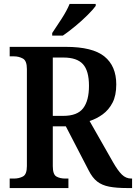

<svg xmlns="http://www.w3.org/2000/svg" viewBox="-20 -951 688 971"><path d="M29 0V-48H51Q76 -48 96 -58.5Q116 -69 116 -111V-602Q116 -644 95.5 -655Q75 -666 51 -666H29V-714H313Q448 -714 508 -665.5Q568 -617 568 -524Q568 -468 549 -431.5Q530 -395 499 -372.5Q468 -350 433 -339L552 -130Q576 -88 596.5 -68Q617 -48 644 -48H648V0H623Q569 0 532.5 -7Q496 -14 471.5 -33Q447 -52 428 -90L313 -312H247V-111Q247 -69 265 -58.5Q283 -48 310 -48H326V0ZM300 -365Q371 -365 400.5 -403.5Q430 -442 430 -517Q430 -593 399.5 -626.5Q369 -660 301 -660H247V-365ZM244 -784Q265 -815 291.5 -856Q318 -897 332 -931H464V-921Q452 -904 423.5 -875.5Q395 -847 360.5 -818.5Q326 -790 298 -771H244Z"/></svg>

Font: Noto Serif Hebrew SemiCondensed SemiBold
Style: Regular
Weight: 600
Width: 4
Designer: Monotype Design Team
Foundry: Monotype Imaging Inc.
Version: Version 2.004; ttfautohint (v1.8.4.7-5d5b)